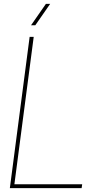

<svg xmlns="http://www.w3.org/2000/svg" viewBox="-20 -970 504 990"><path d="M216.8 -950.2H238.8L162.1 -839.8H140.1ZM400.9 0H30.8L132.8 -779.8H153.8L54.2 -20H403.8Z"/></svg>

Font: Cooper Hewitt
Style: Thin Italic
Weight: 702
Designer: Village Type and Design LLC
Foundry: Cooper Hewitt Smithsonian Design Museum
Version: 1.000